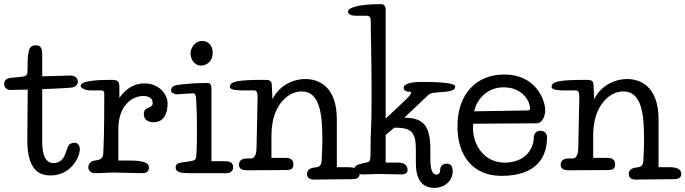

<svg xmlns="http://www.w3.org/2000/svg" viewBox="-37 -837 3313 928"><path d="M95 -165C95 -129 97 -69 123 -30C141 -3 168 11 207 11C307 11 349 -79 349 -117C349 -123 345 -147 324 -147C291 -147 290 -123 282 -102C274 -81 263 -49 221 -49C174 -49 167 -109 167 -152V-406C212 -409 264 -409 312 -414C324 -416 339 -425 339 -443C339 -464 319 -472 303 -472C287 -472 187 -468 167 -468V-575C167 -615 151 -618 134 -618C128 -618 108 -617 102 -590C96 -563 96 -528 96 -500C96 -478 95 -469 68 -466L17 -461C-2 -459 -17 -451 -17 -432C-17 -408 4 -402 12 -402C36 -402 72 -404 97 -404Z M773 -336C773 -386 728 -434 661 -434C615 -434 572 -411 540 -364V-413C540 -448 531 -451 496 -451C447 -451 353 -448 353 -423C353 -413 370 -400 403 -400H452C462 -400 467 -395 467 -386C467 -195 464 -131 462 -95C461 -76 454 -65 422 -61C399 -58 390 -43 390 -28C390 -13 401 0 422 0C459 0 476 -3 515 -3C553 -3 613 0 653 0C672 0 683 -10 683 -27C683 -50 658 -61 589 -61H535V-213C535 -333 607 -373 655 -373C681 -373 701 -364 701 -339C701 -309 658 -326 658 -285C658 -258 681 -246 704 -246C757 -246 773 -292 773 -336Z M985 -401C985 -422 983 -436 967 -436C947 -436 897 -435 863 -431C817 -426 790 -428 790 -397C790 -389 808 -381 818 -381C828 -381 885 -386 896 -386C907 -386 910 -375 911 -359C914 -309 915 -264 915 -213C915 -174 915 -119 911 -77C909 -63 900 -60 871 -56C835 -50 812 -52 812 -27C812 -1 849 0 881 0H1060C1076 0 1090 -11 1090 -28C1090 -55 1071 -58 1042 -58H985ZM884 -580C884 -546 906 -520 934 -520C958 -520 991 -536 991 -584C991 -618 968 -639 941 -639C901 -639 884 -600 884 -580Z M1591 -260C1591 -422 1500 -455 1440 -455C1374 -455 1309 -419 1280 -357L1277 -419C1276 -446 1273 -451 1238 -451C1110 -451 1074 -443 1074 -417C1074 -401 1113 -400 1139 -400H1191C1204 -400 1208 -389 1208 -367C1208 -351 1204 -170 1203 -125C1203 -105 1200 -71 1175 -71H1155C1139 -71 1118 -65 1118 -41C1118 -16 1140 -14 1161 -14C1175 -14 1332 -15 1342 -15C1368 -15 1381 -19 1381 -42C1381 -68 1364 -74 1342 -74H1275V-186C1275 -226 1283 -269 1297 -300C1319 -351 1365 -395 1421 -395C1509 -395 1521 -287 1521 -163C1521 -161 1521 -118 1518 -65C1516 -33 1508 -30 1475 -26C1463 -24 1447 -15 1447 3C1447 25 1463 31 1480 31C1491 31 1652 29 1664 29C1684 29 1701 24 1701 4C1701 -26 1664 -29 1645 -29H1591Z M1827 -788C1827 -809 1820 -817 1802 -817C1692 -817 1645 -799 1645 -781C1645 -765 1667 -761 1683 -761H1733C1749 -761 1755 -753 1755 -738C1755 -666 1759 -563 1759 -370C1759 -198 1754 -228 1754 -105C1754 -67 1752 -56 1740 -53C1694 -43 1676 -39 1676 -20C1676 1 1697 6 1719 6C1737 6 1771 4 1792 4C1842 4 1872 6 1901 6C1917 6 1933 2 1933 -15C1933 -36 1919 -51 1888 -51H1827V-185L1869 -220C1949 -220 1973 -201 1973 -116V-50C1973 38 2008 71 2063 71C2114 71 2151 35 2151 -9C2151 -27 2146 -46 2123 -46C2102 -46 2090 -34 2090 -12C2090 2 2080 7 2072 7C2061 7 2043 0 2043 -68V-116C2043 -234 2005 -268 1917 -268L2031 -376C2038 -383 2049 -388 2062 -389C2140 -395 2163 -397 2163 -419C2163 -432 2122 -441 1999 -441C1950 -441 1914 -432 1914 -412C1914 -398 1930 -394 1935 -394H1942C1945 -394 1950 -393 1950 -387C1950 -377 1899 -331 1827 -264Z M2255 -299C2266 -354 2315 -415 2398 -415C2484 -415 2525 -352 2525 -311C2525 -306 2521 -303 2508 -303ZM2251 -239C2282 -239 2366 -240 2392 -240C2456 -240 2515 -241 2556 -241C2583 -241 2598 -273 2598 -304C2598 -358 2549 -477 2401 -477C2264 -477 2174 -382 2174 -226C2174 -86 2248 13 2386 13C2558 13 2607 -79 2607 -173C2607 -193 2593 -205 2577 -205C2549 -205 2543 -184 2543 -173C2543 -124 2507 -51 2402 -51C2303 -51 2249 -137 2249 -218C2249 -224 2250 -232 2251 -239Z M3146 -260C3146 -422 3055 -455 2995 -455C2929 -455 2864 -419 2835 -357L2832 -419C2831 -446 2828 -451 2793 -451C2665 -451 2629 -443 2629 -417C2629 -401 2668 -400 2694 -400H2746C2759 -400 2763 -389 2763 -367C2763 -351 2759 -170 2758 -125C2758 -105 2755 -71 2730 -71H2710C2694 -71 2673 -65 2673 -41C2673 -16 2695 -14 2716 -14C2730 -14 2887 -15 2897 -15C2923 -15 2936 -19 2936 -42C2936 -68 2919 -74 2897 -74H2830V-186C2830 -226 2838 -269 2852 -300C2874 -351 2920 -395 2976 -395C3064 -395 3076 -287 3076 -163C3076 -161 3076 -118 3073 -65C3071 -33 3063 -30 3030 -26C3018 -24 3002 -15 3002 3C3002 25 3018 31 3035 31C3046 31 3207 29 3219 29C3239 29 3256 24 3256 4C3256 -26 3219 -29 3200 -29H3146Z"/></svg>

Font: Life Savers
Style: Bold
Weight: 700
Designer: Pablo Impallari, Rodrigo Fuenzalida, Brenda Gallo
Foundry: Pablo Impallari, Rodrigo Fuenzalida, Brenda Gallo
Version: Version 3.000